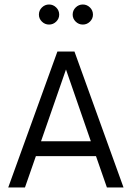

<svg xmlns="http://www.w3.org/2000/svg" viewBox="-20 -821 577 841"><path d="M150.4 -756.8Q150.4 -775.4 163.6 -788.3Q176.8 -801.3 194.8 -801.3Q212.9 -801.3 226.1 -788.3Q239.3 -775.4 239.3 -756.8Q239.3 -739.3 226.1 -726.3Q212.9 -713.4 194.8 -713.4Q176.8 -713.4 163.6 -726.3Q150.4 -739.3 150.4 -756.8ZM298.3 -756.8Q298.3 -775.4 311.5 -788.3Q324.7 -801.3 342.8 -801.3Q360.8 -801.3 374 -788.3Q387.2 -775.4 387.2 -756.8Q387.2 -739.3 374 -726.3Q360.8 -713.4 342.8 -713.4Q324.7 -713.4 311.5 -726.3Q298.3 -739.3 298.3 -756.8ZM448.2 0 400.4 -137.2H137.2L89.4 0H16.1L231.4 -595.2H306.2L521 0ZM159.7 -202.1H377.9L269 -516.6Z"/></svg>

Font: Now
Style: Regular
Weight: 400
Designer: Alfredo Marco Pradil
Foundry: Alfredo Marco Pradil
Version: Version 1.200;hotconv 1.0.109;makeotfexe 2.5.65596